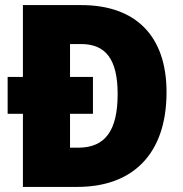

<svg xmlns="http://www.w3.org/2000/svg" viewBox="-20 -734 720 754"><path d="M299 -714H70V-432H10V-287H70V0H284C499 0 634 -127 634 -372C634 -593 513 -714 299 -714ZM299 -561C395 -561 442 -501 442 -365C442 -222 394 -154 287 -154H255V-287H345V-432H255V-561Z"/></svg>

Font: Noto Sans Georgian SemiCondensed Black
Style: Regular
Weight: 900
Width: 4
Designer: Monotype Design Team, Akaki Razmadze
Foundry: Google LLC
Version: Version 2.005